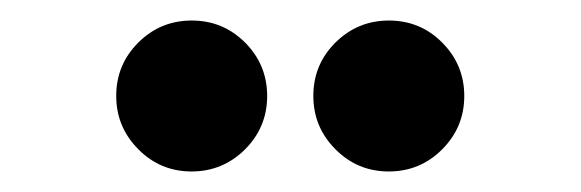

<svg xmlns="http://www.w3.org/2000/svg" viewBox="-20 -729 569 188"><path d="M93.8 -635.1Q93.8 -665.8 115.5 -687.4Q137.1 -708.9 167.7 -708.9Q198.4 -708.9 220 -687.3Q241.6 -665.6 241.6 -635Q241.6 -604.4 219.9 -582.7Q198.1 -561.1 167.6 -561.1Q136.9 -561.1 115.4 -582.9Q93.8 -604.6 93.8 -635.1ZM286.8 -635.1Q286.8 -665.8 308.5 -687.4Q330.3 -708.9 360.8 -708.9Q391.5 -708.9 413 -687.3Q434.6 -665.6 434.6 -635Q434.6 -604.4 412.9 -582.7Q391.3 -561.1 360.7 -561.1Q330 -561.1 308.4 -582.9Q286.8 -604.6 286.8 -635.1Z"/></svg>

Font: SN Pro Thin
Style: Regular
Weight: 200
Designer: Tobias Whetton
Foundry: Supernotes
Version: Version 1.003;Glyphs 3.3 (3324)